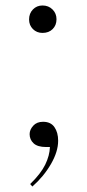

<svg xmlns="http://www.w3.org/2000/svg" viewBox="-20 -537 318 700"><path d="M135 -417Q114 -417 100 -431Q86 -445 86 -466Q86 -488 100 -502.5Q114 -517 135 -517Q157 -517 171.5 -502.5Q186 -488 186 -467Q186 -445 172 -431Q158 -417 135 -417ZM98 143 90 134Q129 96 145 63Q161 30 162 -1H148Q117 -1 102.5 -14.5Q88 -28 88 -48Q88 -64 101 -78.5Q114 -93 137 -93Q165 -93 178.5 -73.5Q192 -54 192 -24Q192 16 165.5 61.5Q139 107 98 143Z"/></svg>

Font: Display Extralight
Style: Regular
Weight: 200
Designer: Latin by Veronika Burian and Jose Scaglione. Greek by Irene Vlachou. Cyrillic by Vera Evstafieva.
Foundry: TypeTogether
Version: Version 3.002